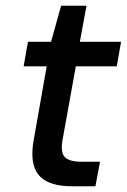

<svg xmlns="http://www.w3.org/2000/svg" viewBox="-20 -646 440 666"><path d="M229 0Q175 0 142 -17Q109 -34 98 -70Q87 -106 97 -161L142 -416H62L77 -501H157L192 -626H280L257 -501H400L385 -416H243L197 -161Q189 -117 205 -101Q221 -85 261 -85H327L311 0Z"/></svg>

Font: DM Sans 18pt Medium
Style: Italic
Weight: 500
Italic angle: -10°
Designer: Colophon Foundry, Jonny Pinhorn
Foundry: Colophon Foundry
Version: Version 4.004;gftools[0.9.30]